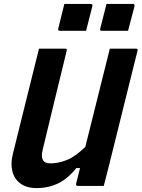

<svg xmlns="http://www.w3.org/2000/svg" viewBox="-20 -948 722 979"><path d="M166 11Q116 11 84.5 -12Q53 -35 43 -75Q33 -115 46 -165Q72 -269 99 -379Q126 -489 154 -600Q160 -625 166.5 -650Q173 -675 179 -700H312Q324 -700 320 -689Q289 -564 258 -434.5Q227 -305 198 -186Q189 -152 198 -133.5Q207 -115 238 -115Q277 -115 320.5 -132Q364 -149 415 -199Q446 -324 477.5 -449.5Q509 -575 540 -700H673Q685 -700 681 -689Q645 -544 609 -399Q573 -254 537 -109Q530 -80 522.5 -52Q515 -24 509 0H376Q371 0 369 -3.5Q367 -7 368 -11Q378 -49 388 -91H369Q326 -37 276.5 -13Q227 11 166 11ZM308 -928H442Q453 -928 451 -917L419 -791H285Q274 -791 277 -802ZM523 -928H657Q668 -928 666 -917L633 -791H499Q488 -791 491 -802Z"/></svg>

Font: Recursive Sn Lnr St
Style: Bold Italic
Weight: 700
Italic angle: -15°
Version: Version 1.079;hotconv 1.0.112;makeotfexe 2.5.65598; ttfautoh